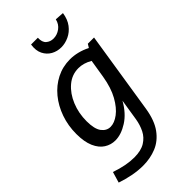

<svg xmlns="http://www.w3.org/2000/svg" viewBox="-303 -857 1179 1179"><g transform="rotate(-45 286.5 -267.5)"><path d="M189 240Q145 240 99 231Q53 222 9 207L30 136Q117 166 186 166Q245 166 280.5 144Q316 122 334 86Q352 50 359 7L381 -132Q341 -61 285 -25.5Q229 10 178 10Q140 10 107.5 -10.5Q75 -31 55.5 -75Q36 -119 36 -188Q36 -260 58.5 -324Q81 -388 121 -436.5Q161 -485 215 -512.5Q269 -540 333 -540Q364 -540 397 -532Q430 -524 464 -507L478 -530H532L448 5Q434 93 396.5 144.5Q359 196 305.5 218Q252 240 189 240ZM216 -70Q250 -70 287.5 -98Q325 -126 356 -181.5Q387 -237 401 -321L420 -439Q375 -465 331 -465Q274 -465 230 -427.5Q186 -390 161 -329.5Q136 -269 136 -199Q136 -131 159 -100.5Q182 -70 216 -70ZM348 -629Q312 -629 282.5 -645.5Q253 -662 237 -694Q221 -726 228 -773H287Q285 -735 304.5 -718Q324 -701 352 -701Q383 -701 410 -720.5Q437 -740 445 -775L503 -771Q496 -723 472 -691.5Q448 -660 414.5 -644.5Q381 -629 348 -629Z"/></g></svg>

Font: Bitter Medium
Style: Italic
Weight: 500
Italic angle: -9°
Designer: Sol Matas, and Bitter project Authors
Foundry: Sol Matas
Version: Version 2.001